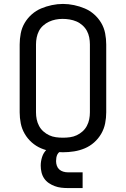

<svg xmlns="http://www.w3.org/2000/svg" viewBox="-20 -766 640 976"><path d="M300 8Q272 8 243.5 3.5Q215 -1 189 -12Q163 -23 141.5 -42Q120 -61 105.5 -86Q91 -111 85.5 -139Q80 -167 80 -195V-540Q80 -568 85.5 -596.5Q91 -625 105.5 -649.5Q120 -674 141.5 -693Q163 -712 189 -723Q215 -734 243.5 -740Q272 -746 300 -746Q328 -746 356.5 -740Q385 -734 411 -723Q437 -712 458.5 -693Q480 -674 494.5 -649.5Q509 -625 514.5 -596.5Q520 -568 520 -540V-195Q520 -167 514.5 -139Q509 -111 494.5 -86Q480 -61 458.5 -42Q437 -23 411 -12Q385 -1 356.5 3.5Q328 8 300 8ZM300 -66Q318 -66 336 -68.5Q354 -71 370 -78.5Q386 -86 399.5 -98Q413 -110 421.5 -126Q430 -142 433.5 -159.5Q437 -177 437 -195V-540Q437 -558 433.5 -576Q430 -594 421.5 -609.5Q413 -625 399 -637.5Q385 -650 368.5 -657Q352 -664 334 -667Q316 -670 298 -670Q280 -670 262.5 -666.5Q245 -663 229 -655.5Q213 -648 199.5 -636Q186 -624 178 -608.5Q170 -593 166.5 -575.5Q163 -558 163 -540V-195Q163 -177 166.5 -159.5Q170 -142 178.5 -126Q187 -110 200.5 -98Q214 -86 230 -78.5Q246 -71 264 -68.5Q282 -66 300 -66ZM325 190Q308 190 291 188Q274 186 258 180Q242 174 228 164.5Q214 155 204.5 141Q195 127 191 110Q187 93 187 76Q187 54 194 32Q201 10 217.5 -6Q234 -22 256 -28.5Q278 -35 300 -35V0Q291 0 283.5 5.5Q276 11 272 18.5Q268 26 266.5 35Q265 44 265 53Q265 65 269 76.5Q273 88 281.5 95.5Q290 103 301.5 106.5Q313 110 325 110H400V190Z"/></svg>

Font: Iosevka Curly Extended
Style: Regular
Weight: 400
Width: 7
Monospace: yes
Designer: Belleve Invis
Foundry: Belleve Invis
Version: Version 11.1.0; ttfautohint (v1.8.3)